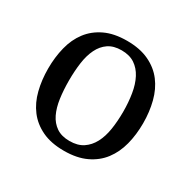

<svg xmlns="http://www.w3.org/2000/svg" viewBox="-96 -823 566 566"><g transform="rotate(30 187.5 -540.0)"><path d="M24.4 -539.6Q24.4 -578.1 33 -612.3Q41.5 -646.5 60.8 -671.9Q80.1 -697.3 110.8 -711.9Q141.6 -726.6 185.5 -726.6Q229.5 -726.6 260.5 -711.9Q291.5 -697.3 310.8 -671.9Q330.1 -646.5 338.9 -612.3Q347.7 -578.1 347.7 -539.6Q347.7 -500.5 338.9 -466.6Q330.1 -432.6 310.8 -407.2Q291.5 -381.8 260.5 -367.2Q229.5 -352.5 185.5 -352.5Q141.6 -352.5 110.8 -367.2Q80.1 -381.8 60.8 -407.2Q41.5 -432.6 33 -466.6Q24.4 -500.5 24.4 -539.6ZM95.2 -539.6Q95.2 -507.3 99.1 -479.2Q103 -451.2 113 -430.4Q123 -409.7 140.6 -397.7Q158.2 -385.7 185.5 -385.7Q212.9 -385.7 231 -397.7Q249 -409.7 260 -430.4Q271 -451.2 275.4 -479.2Q279.8 -507.3 279.8 -539.6Q279.8 -571.8 275.1 -600.1Q270.5 -628.4 259.5 -649.4Q248.5 -670.4 230.5 -682.4Q212.4 -694.3 185.5 -694.3Q158.7 -694.3 141.1 -682.4Q123.5 -670.4 113.3 -649.4Q103 -628.4 99.1 -600.1Q95.2 -571.8 95.2 -539.6Z"/></g></svg>

Font: Arian AMU Serif
Style: Regular
Weight: 400
Designer: Ruben Hakobyan (Tarumian)
Foundry: Ruben Hakobyan (Tarumian)
Version: Version 1.002